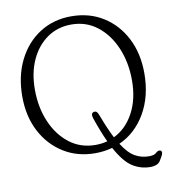

<svg xmlns="http://www.w3.org/2000/svg" viewBox="-91 -787 884 995"><g transform="rotate(-10 351.0 -289.0)"><path d="M350 -709Q445.5 -709 518.2 -663.2Q591 -617.5 632 -537.2Q673 -457 673 -353Q673 -232 621.2 -143Q569.5 -54 482 -15Q516 38 549.8 56.8Q583.5 75.5 621.5 75.5Q649.5 75.5 659.8 65.5Q670 55.5 679 55.5Q692 55.5 692 68Q692 77.5 683 91.5L673 108.5Q659 131.5 619.5 131.5Q570 131.5 527 104.5Q484 77.5 441.5 -0.5Q398.5 11.5 351.5 11.5Q257.5 11.5 184.8 -34Q112 -79.5 70.5 -159.2Q29 -239 29 -343Q29 -450.5 70.2 -533.2Q111.5 -616 184 -662.5Q256.5 -709 350 -709ZM371 -169.5Q362 -198.5 383 -201Q390.5 -202 396 -196.5Q401.5 -191 407 -175.5Q434.5 -102.5 460 -53Q526 -85 564.8 -157Q603.5 -229 603.5 -327.5Q603.5 -421.5 571 -498.5Q538.5 -575.5 480 -621.2Q421.5 -667 343.5 -667Q271.5 -667 216.5 -628.8Q161.5 -590.5 130.5 -523Q99.5 -455.5 99.5 -367Q99.5 -273.5 132 -197.2Q164.5 -121 223 -75.8Q281.5 -30.5 360 -30.5Q392.5 -30.5 422.5 -38.5Q397 -93.5 371 -169.5Z"/></g></svg>

Font: Fraunces 144pt SuperSoft Light
Style: Regular
Weight: 300
Version: Version 1.000;[0bf87f6ff]